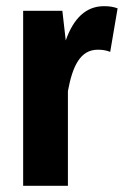

<svg xmlns="http://www.w3.org/2000/svg" viewBox="-20 -602 401 622"><path d="M317 -582C258 -582 218 -542 193 -471L182 -567H55V0H200V-307C215 -388 240 -441 297 -441C312 -441 324 -439 337 -434L361 -575C347 -580 334 -582 317 -582Z"/></svg>

Font: Glow Sans TC Compressed
Style: Bold
Weight: 700
Width: 2
Designer: Ryoko NISHIZUKA (kana, bopomofo & ideographs); Paul D. Hunt (Latin, Greek & Cyrillic); Sandoll Communications, Soo-young
Version: Version 0.93